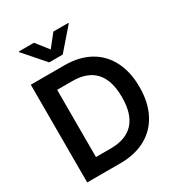

<svg xmlns="http://www.w3.org/2000/svg" viewBox="-212 -1064 1119 1203"><g transform="rotate(-30 347.5 -462.5)"><path d="M65.4 0V-707H309.6Q414.6 -707 490.7 -664.8Q566.9 -622.6 607.7 -543Q648.4 -463.4 648.4 -354.5Q648.4 -244.6 607.4 -164.8Q566.4 -85 489.3 -42.5Q412.1 0 305.7 0ZM298.8 -110.4Q409.7 -110.4 465.6 -171.4Q521.5 -232.4 521.5 -354.5Q521.5 -475.6 466.3 -536.1Q411.1 -596.7 302.7 -596.7H192.4V-110.4ZM284.2 -835.9 354.5 -924.8H462.9V-919.9L333 -770.5H235.4L104.5 -919.9V-924.8H213.9Z"/></g></svg>

Font: Pretendard GOV SemiBold
Style: Regular
Weight: 600
Designer: Base glyphs from Inter by Rasmus Andersson; Hangeul glyphs from Noto Sans CJK(Source Han Sans) by Jang Soo-young and Kan
Foundry: Kil Hyung-jin
Version: Version 1.309